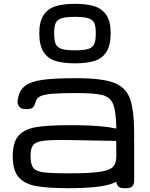

<svg xmlns="http://www.w3.org/2000/svg" viewBox="-20 -989 788 1009"><path d="M46.9 -167.5Q46.9 -239.7 76.2 -274.4Q105.5 -309.1 166 -320.1Q226.6 -331.1 343.3 -331.1H382.8Q453.1 -330.1 502.4 -325.9Q551.8 -321.8 591.3 -313.5Q589.8 -403.3 575 -440.7Q560.1 -478 519.5 -489Q479 -500 380.9 -500Q295.4 -500 252 -496.1Q208.5 -492.2 189.9 -482.2Q171.4 -472.2 166.5 -452.1Q162.1 -433.6 153.1 -424.8Q144 -416 126.5 -416H110.4Q91.3 -416 80.8 -429.2Q70.3 -442.4 72.8 -461.9Q79.6 -511.7 109.9 -536.1Q140.1 -560.5 202.1 -569.3Q264.2 -578.1 380.9 -578.1Q515.6 -578.1 578.6 -554.2Q641.6 -530.3 663.3 -469.7Q685.1 -409.2 685.1 -281.2Q685.1 -156.7 654.8 -97.9Q624.5 -39.1 554.7 -19.5Q484.9 0 343.3 0Q230.5 0 169.4 -11.2Q108.4 -22.5 77.6 -58.3Q46.9 -94.2 46.9 -167.5ZM591.3 -171.9 590.8 -248.5 342.8 -252.9Q249.5 -254.4 209 -249.3Q168.5 -244.1 154.3 -226.6Q140.1 -209 140.6 -167.5Q141.1 -124.5 155 -106.7Q168.9 -88.9 208.3 -83.5Q247.6 -78.1 343.3 -78.1Q455.1 -78.1 507.1 -86.4Q559.1 -94.7 575.4 -113.8Q591.8 -132.8 591.3 -171.9ZM591.3 -39.1V-242.2Q591.3 -261.2 601.3 -271.2Q611.3 -281.2 630.4 -281.2H646Q665 -281.2 675 -271.2Q685.1 -261.2 685.1 -242.2V-39.1Q685.1 -20 675 -10Q665 0 646 0H630.4Q611.3 0 601.3 -10Q591.3 -20 591.3 -39.1ZM186.5 -814.9Q186.5 -876 209 -909.7Q231.4 -943.4 271.7 -956.1Q312 -968.8 374 -968.8Q436 -968.8 476.3 -956.1Q516.6 -943.4 539.1 -909.7Q561.5 -876 561.5 -814.9Q561.5 -751 539.3 -716.3Q517.1 -681.6 476.8 -668.9Q436.5 -656.2 374 -656.2Q311.5 -656.2 271.2 -668.9Q231 -681.6 208.7 -716.3Q186.5 -751 186.5 -814.9ZM374 -900.4Q326.2 -900.4 303.2 -892.8Q280.3 -885.3 272.5 -867.7Q264.6 -850.1 264.6 -814.9Q264.6 -776.9 272.5 -758.3Q280.3 -739.7 303 -732.2Q325.7 -724.6 374 -724.6Q422.4 -724.6 445.1 -732.2Q467.8 -739.7 475.6 -758.3Q483.4 -776.9 483.4 -814.9Q483.4 -850.1 475.6 -867.7Q467.8 -885.3 444.8 -892.8Q421.9 -900.4 374 -900.4Z"/></svg>

Font: Gyrochrome
Style: Regular
Weight: 400
Designer: David Moles
Foundry: David Moles
Version: Version 1.005;Glyphs 3.2.3 (3260)